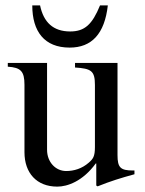

<svg xmlns="http://www.w3.org/2000/svg" viewBox="-20 -684 540 714"><path d="M480 -50H474C428 -50 417 -61 417 -107V-450H259V-433C319 -429 333 -421 333 -368V-137C333 -102 326 -93 310 -79C285 -57 255 -48 226 -48C187 -48 155 -81 155 -127V-450H9V-436C57 -433 71 -419 71 -369V-118C71 -41 116 10 193 10C230 10 287 -9 336 -76H338V6L343 9C393 -11 429 -22 480 -36ZM352 -664C323 -593 295 -567 241 -567C178 -567 142 -601 129 -664H100C100 -567 145 -507 239 -507C321 -507 369 -558 381 -664Z"/></svg>

Font: XITS
Style: Regular
Weight: 400
Designer: MicroPress Inc., with final additions and corrections provided by Coen Hoffman, Elsevier (retired)
Version: Version 1.302